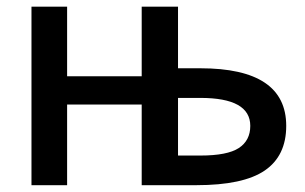

<svg xmlns="http://www.w3.org/2000/svg" viewBox="-20 -542 894 563"><path d="M502 -341.8H567.4Q819.3 -341.8 819.3 -172.9Q819.3 -85 756.3 -42Q693.4 1 555.7 1H395.5V-235.4H176.8V1H72.3V-522.5H176.8V-318.4H395.5V-522.5H502ZM502 -254.9V-85.9H567.4Q646.5 -85.9 680.2 -107.9Q713.9 -129.9 713.9 -172.9Q713.9 -254.9 567.4 -254.9Z"/></svg>

Font: Gen Shin Gothic Medium
Style: Regular
Weight: 500
Designer: [Source Han Sans]
Ryoko NISHIZUKA  (kana & ideographs); Paul D. Hunt (Latin, Greek & Cyrillic); Wenlong ZHANG  (bopomofo
Version: Version 1.002.20150607